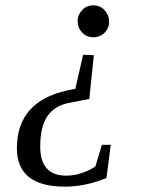

<svg xmlns="http://www.w3.org/2000/svg" viewBox="-20 -488 540 716"><path d="M290 -284 330 -282 313 -119 241 -105Q184 -95 157 -55Q130 -16 130 59Q130 167 227 167Q257 167 286 157Q318 146 336 132L360 52H393L377 176Q298 208 222 208Q43 208 43 65Q43 -110 232 -151L261 -157ZM270 -408H269Q269 -431 286 -450Q302 -468 328 -468Q354 -468 370 -450Q387 -431 387 -408Q387 -383 370 -366Q353 -349 328 -349Q304 -349 287 -366Q270 -383 270 -408Z"/></svg>

Font: Libra Serif Modern
Style: Italic
Weight: 400
Italic angle: -12°
Designer: Stefan Peev, Context Ltd
Foundry: Stefan Peev, Context Ltd
Version: Version 1.000